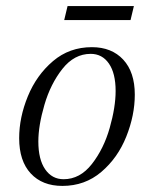

<svg xmlns="http://www.w3.org/2000/svg" viewBox="-20 -599 506 631"><path d="M282 -444Q347 -444 385 -403Q423 -362 423 -288Q423 -220 395 -150Q367 -80 313 -34Q259 12 185 12Q119 12 81 -29Q43 -70 43 -145Q43 -213 71.5 -282.5Q100 -352 154 -398Q208 -444 282 -444ZM106 -134Q106 -75 128.5 -42.5Q151 -10 189 -10Q243 -10 282 -60Q321 -110 340.5 -178.5Q360 -247 360 -300Q360 -358 338 -390Q316 -422 278 -422Q224 -422 185 -372.5Q146 -323 126 -254.5Q106 -186 106 -134ZM420 -579 409 -533H191L202 -579Z"/></svg>

Font: Arapey
Style: Italic
Weight: 400
Italic angle: -12°
Designer: Eduardo Rodriguez Tunni
Foundry: Eduardo Rodriguez Tunni
Version: Version 3.000